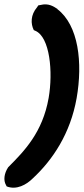

<svg xmlns="http://www.w3.org/2000/svg" viewBox="-34 -725 388 892"><path d="M4 52C-15 81 -19 113 -6 135L-3 141C43 159 89 133 118 104C211 18 293 -105 322 -269C351 -434 331 -608 232 -683L233 -684H232C214 -696 190 -711 155 -702L144 -700L138 -691C108 -656 108 -615 123 -585L130 -582C198 -553 213 -391 192 -270C164 -110 79 -23 4 52Z"/></svg>

Font: Snowfall
Style: BlkObl
Weight: 900
Designer: Jasper
Foundry: Cannot Into Space Fonts
Version: Version 0.9